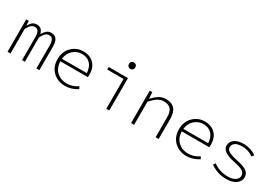

<svg xmlns="http://www.w3.org/2000/svg" viewBox="38 -1573 3525 2465"><g transform="rotate(30 1800.0 -340.5)"><path d="M74 0V-480H111L116 -415H118Q141 -454 166 -473Q191 -492 229 -492Q305 -492 324 -407Q353 -452 378.5 -472Q404 -492 442 -492Q546 -492 546 -348V0H502V-343Q502 -452 433 -452Q402 -452 379 -430.5Q356 -409 331 -362V0H289V-343Q289 -452 221 -452Q189 -452 165.5 -430.5Q142 -409 118 -362V0Z M930 12Q822 12 749.5 -56.5Q677 -125 677 -240Q677 -353 748 -422.5Q819 -492 917 -492Q1016 -492 1074 -432.5Q1132 -373 1132 -270Q1132 -245 1130 -233H722Q725 -136 785 -81Q845 -26 933 -26Q1019 -26 1094 -78L1112 -45Q1027 12 930 12ZM918 -454Q846 -454 789.5 -404.5Q733 -355 724 -271H1092Q1087 -361 1040.5 -407.5Q994 -454 918 -454Z M1538 0V-442H1297V-480H1582V0ZM1502 -645Q1502 -666 1515.5 -679.5Q1529 -693 1549 -693Q1569 -693 1582.5 -679.5Q1596 -666 1596 -645Q1596 -623 1582.5 -610Q1569 -597 1549 -597Q1529 -597 1515.5 -610Q1502 -623 1502 -645Z M1905 0V-480H1943L1948 -388H1952Q1999 -438 2043.5 -465Q2088 -492 2141 -492Q2314 -492 2314 -299V0H2269V-293Q2269 -375 2237 -413.5Q2205 -452 2134 -452Q2085 -452 2045 -427Q2005 -402 1950 -344V0Z M2730 12Q2622 12 2549.5 -56.5Q2477 -125 2477 -240Q2477 -353 2548 -422.5Q2619 -492 2717 -492Q2816 -492 2874 -432.5Q2932 -373 2932 -270Q2932 -245 2930 -233H2522Q2525 -136 2585 -81Q2645 -26 2733 -26Q2819 -26 2894 -78L2912 -45Q2827 12 2730 12ZM2718 -454Q2646 -454 2589.5 -404.5Q2533 -355 2524 -271H2892Q2887 -361 2840.5 -407.5Q2794 -454 2718 -454Z M3319 12Q3190 12 3082 -64L3105 -96Q3197 -26 3323 -26Q3393 -26 3432 -53.5Q3471 -81 3471 -121Q3471 -159 3438.5 -184Q3406 -209 3302 -230Q3110 -268 3110 -364Q3110 -420 3158 -456Q3206 -492 3298 -492Q3345 -492 3396 -475.5Q3447 -459 3482 -433L3458 -401Q3387 -454 3295 -454Q3222 -454 3189 -429.5Q3156 -405 3156 -367Q3156 -330 3193 -308Q3230 -286 3314 -268Q3434 -243 3475.5 -211Q3517 -179 3517 -123Q3517 -66 3463.5 -27Q3410 12 3319 12Z"/></g></svg>

Font: TypoPRO Source Code Pro
Style: Regular
Weight: 300
Monospace: yes
Designer: Paul D. Hunt, Teo Tuominen
Foundry: Adobe Systems Incorporated
Version: Version 2.010;PS 1.0;hotconv 1.0.84;makeotf.lib2.5.63406